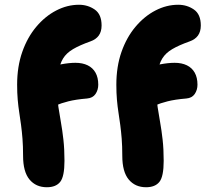

<svg xmlns="http://www.w3.org/2000/svg" viewBox="-20 -780 874 807"><path d="M177 7Q131 7 104 -25.5Q77 -58 77 -125Q77 -166 74.5 -197Q72 -228 68.5 -254.5Q65 -281 61 -306.5Q57 -332 54.5 -360.5Q52 -389 52 -424Q52 -500 73.5 -561.5Q95 -623 132.5 -667.5Q170 -712 216.5 -736Q263 -760 312 -760Q349 -760 378 -740Q407 -720 407 -673Q407 -647 395 -630.5Q383 -614 360 -606Q315 -590 287 -573.5Q259 -557 245 -534Q231 -511 226 -477Q221 -443 221 -390Q221 -360 225.5 -330Q230 -300 236 -266.5Q242 -233 246.5 -193Q251 -153 251 -104Q251 -38 233 -15.5Q215 7 177 7ZM160 -317Q128 -317 107 -334Q86 -351 86 -377Q86 -415 105.5 -445Q125 -475 160 -488Q202 -503 236 -509.5Q270 -516 297 -516Q327 -516 348.5 -505.5Q370 -495 381.5 -474.5Q393 -454 393 -424Q393 -402 381.5 -385Q370 -368 346 -366Q298 -362 267 -354Q236 -346 216.5 -337.5Q197 -329 184 -323Q171 -317 160 -317ZM594 7Q548 7 521 -25.5Q494 -58 494 -125Q494 -166 491.5 -197Q489 -228 485.5 -254.5Q482 -281 478 -306.5Q474 -332 471.5 -360.5Q469 -389 469 -424Q469 -500 490.5 -561.5Q512 -623 549.5 -667.5Q587 -712 633.5 -736Q680 -760 729 -760Q766 -760 795 -740Q824 -720 824 -673Q824 -647 812 -630.5Q800 -614 777 -606Q732 -590 704 -573.5Q676 -557 662 -534Q648 -511 643 -477Q638 -443 638 -390Q638 -360 642.5 -330Q647 -300 653 -266.5Q659 -233 663.5 -193Q668 -153 668 -104Q668 -38 650 -15.5Q632 7 594 7ZM577 -317Q545 -317 524 -334Q503 -351 503 -377Q503 -415 522.5 -445Q542 -475 577 -488Q619 -503 653 -509.5Q687 -516 714 -516Q744 -516 765.5 -505.5Q787 -495 798.5 -474.5Q810 -454 810 -424Q810 -402 798.5 -385Q787 -368 763 -366Q715 -362 684 -354Q653 -346 633.5 -337.5Q614 -329 601 -323Q588 -317 577 -317Z"/></svg>

Font: Shantell Sans ExtraBold
Style: Regular
Weight: 800
Designer: Stephen Nixon, Anya Danilova, Shantell Martin
Foundry: Arrow Type
Version: Version 1.011;[c5ecc13dd]